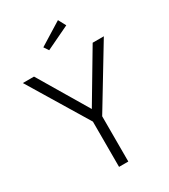

<svg xmlns="http://www.w3.org/2000/svg" viewBox="-246 -1086 1047 1193"><g transform="rotate(-30 277.5 -489.5)"><path d="M-12.7 -750H67.4L277.8 -396L488.3 -750H568.4L311 -324.7V0H244.6V-324.7ZM231 -844.7 208.5 -878.4 371.6 -979.5 400.4 -925.8Z"/></g></svg>

Font: Spartan MB
Style: Regular
Weight: 400
Designer: Matt Bailey, Mirko Velimirovic
Foundry: Matt Bailey
Version: Version 1.005